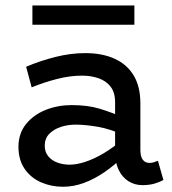

<svg xmlns="http://www.w3.org/2000/svg" viewBox="-20 -681 641 714"><path d="M510 7.5Q481.1 7.5 458 -6.9Q434.9 -21.3 421.4 -49Q408 -76.6 408 -116.2V-300.9Q408 -337.2 391.2 -358.8Q374.5 -380.4 346.5 -390Q318.6 -399.7 285 -399.7Q240.2 -399.7 193.1 -387.6Q145.9 -375.6 97.7 -356.2L77.2 -432.8Q130.9 -455.5 187.2 -469.5Q243.5 -483.5 297.1 -483.5Q360.7 -483.5 406.8 -462.3Q452.9 -441.1 477.4 -399.9Q502 -358.6 502 -297V-123.9Q502 -98.5 511.1 -86.8Q520.1 -75.1 536 -75.1Q545.3 -75.1 553.4 -78Q561.5 -80.8 567.3 -83.2L587.7 -11.7Q577 -5.2 556.6 1.2Q536.2 7.5 510 7.5ZM214 13.5Q170.1 13.5 132.2 -3.2Q94.4 -19.9 71.5 -53.2Q48.6 -86.5 48.6 -135.8Q49.1 -185.8 77.4 -220.3Q105.6 -254.9 150.7 -272.6Q195.7 -290.2 246.7 -290.2Q306 -290.2 350.2 -276.8Q394.5 -263.4 441.1 -243.1V-178.6Q387.7 -201.9 344.1 -209.4Q300.5 -217 263.7 -217.5Q233.2 -217.9 206.5 -209.1Q179.7 -200.3 163.1 -183.1Q146.4 -166 146.4 -139.1Q146.4 -115.9 159.3 -100Q172.2 -84.1 193.5 -76.4Q214.8 -68.6 238.7 -68.6Q265.2 -68.6 297.9 -79.4Q330.7 -90.2 367.3 -112.1Q404 -134 441.1 -166.8L439.4 -99Q404.5 -65.4 367.1 -39.9Q329.7 -14.5 291.5 -0.5Q253.3 13.5 214 13.5ZM479.7 -660.7V-589.1H100.5V-660.7Z"/></svg>

Font: BioRhyme ExtraBold
Style: Regular
Weight: 800
Designer: Aoife Mooney
Foundry: Aoife Mooney Type
Version: Version 1.600;gftools[0.9.33]